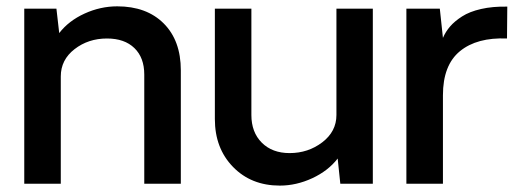

<svg xmlns="http://www.w3.org/2000/svg" viewBox="-20 -577 1632 603"><path d="M348.1 -557.1Q440.4 -557.1 494.1 -503.4Q547.9 -449.7 547.9 -356V0H433.1V-342.8Q433.1 -396 402.1 -426Q371.1 -456.1 315.9 -456.1Q257.3 -456.1 214.1 -422.6Q170.9 -389.2 170.9 -336.9V0H56.2V-549.8H157.2L166 -473.1Q195.8 -511.7 245.6 -534.4Q295.4 -557.1 348.1 -557.1Z M1150.9 -549.8V0H1048.8L1040.5 -79.1Q1010.7 -40.5 960.7 -17.3Q910.6 5.9 858.9 5.9Q769 5.9 711.9 -52.7Q654.8 -111.3 654.8 -203.1V-549.8H769.5V-215.8Q769.5 -161.6 802.2 -128.9Q835 -96.2 889.6 -96.2Q947.8 -96.2 992.2 -130.1Q1036.6 -164.1 1036.6 -215.8V-549.8Z M1573.2 -556.2 1572.3 -456.1Q1478 -460 1424.6 -416.3Q1371.1 -372.6 1371.1 -277.8V0H1256.3V-549.8H1361.3L1371.1 -458Q1379.4 -477.5 1393.6 -493.9Q1407.7 -510.3 1431.2 -525.4Q1454.6 -540.5 1491 -548.8Q1527.3 -557.1 1573.2 -556.2Z"/></svg>

Font: Oakes Grotesk Medium
Style: Regular
Weight: 500
Designer: Samuel Oakes
Foundry: Samuel Oakes
Version: Version 1.000;PS 001.000;hotconv 1.0.88;makeotf.lib2.5.64775